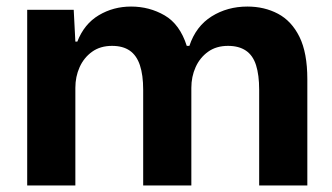

<svg xmlns="http://www.w3.org/2000/svg" viewBox="-20 -566 1012 586"><path d="M63 0V-536H205L210 -439H216Q237 -493 281.5 -519.5Q326 -546 380 -546Q436 -546 482.5 -519Q529 -492 550 -426H558Q578 -486 626 -516Q674 -546 735 -546Q787 -546 828.5 -524Q870 -502 894 -453.5Q918 -405 918 -324V0H771V-292Q771 -337 761.5 -367Q752 -397 730.5 -411.5Q709 -426 676 -426Q640 -426 615 -408Q590 -390 577 -361Q564 -332 564 -298V0H417V-292Q417 -337 407 -367Q397 -397 376 -411.5Q355 -426 322 -426Q286 -426 261 -408Q236 -390 223 -361Q210 -332 210 -298V0Z"/></svg>

Font: Mona Sans ExtraLight
Style: Bold
Weight: 700
Version: Version 2.000